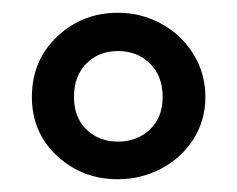

<svg xmlns="http://www.w3.org/2000/svg" viewBox="-20 -717 372 301"><path d="M165 -697Q201 -697 232.5 -680Q264 -663 283 -632.5Q302 -602 302 -565Q302 -528 283 -498.5Q264 -469 232.5 -452.5Q201 -436 165 -436Q109 -436 69.5 -472.5Q30 -509 30 -565Q30 -622 69.5 -659.5Q109 -697 165 -697ZM165 -495Q195 -495 215 -514Q235 -533 235 -565Q235 -598 215 -617.5Q195 -637 165 -637Q135 -637 115.5 -617.5Q96 -598 96 -565Q96 -533 115.5 -514Q135 -495 165 -495Z"/></svg>

Font: Voces
Style: Regular
Weight: 400
Designer: Ana Paula Megda, Pablo Ugerman
Foundry: Ana Paula Megda, Pablo Ugerman
Version: Version 1.100